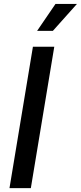

<svg xmlns="http://www.w3.org/2000/svg" viewBox="-20 -968 416 988"><path d="M259.3 -727.5 138.7 0H28.8L149.4 -727.5ZM170.9 -809.1 265.6 -947.8H376L252 -809.1Z"/></svg>

Font: Inter 24pt Medium
Style: Italic
Weight: 500
Italic angle: -9.3988°
Designer: Rasmus Andersson
Foundry: rsms
Version: Version 4.001;git-66647c0bb